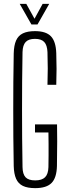

<svg xmlns="http://www.w3.org/2000/svg" viewBox="-20 -967 354 993"><path d="M162 6Q122.5 6 98.5 -5.5Q74.5 -17 63.2 -42.5Q52 -68 51 -108.5Q49.5 -183.5 49 -255.8Q48.5 -328 48.5 -399.2Q48.5 -470.5 49 -542.8Q49.5 -615 51 -690.5Q52 -732 63.2 -757.5Q74.5 -783 98.5 -794.5Q122.5 -806 161 -806Q217.5 -806 243.2 -779.5Q269 -753 271 -692Q272.5 -649.5 272.5 -610.2Q272.5 -571 271 -528.5H225.5Q227 -572 227 -613Q227 -654 225.5 -697.5Q224 -733.5 208.8 -749.8Q193.5 -766 161 -766Q128 -766 112.8 -749.8Q97.5 -733.5 96.5 -697.5Q95 -620.5 94.5 -546.5Q94 -472.5 94 -400.2Q94 -328 94.5 -254.2Q95 -180.5 96.5 -103Q97 -66.5 112.2 -50.2Q127.5 -34 162 -34Q196.5 -34 213 -50.2Q229.5 -66.5 230.5 -103Q231 -133.5 231.2 -163Q231.5 -192.5 231.2 -221.8Q231 -251 230.5 -282H161V-323.5H275Q276 -287 275.8 -235.8Q275.5 -184.5 274.5 -108.5Q273 -47.5 246.8 -20.8Q220.5 6 162 6ZM142.5 -840.5 82 -947H116L158.5 -870L200.5 -947H234.5L174 -840.5Z"/></svg>

Font: Big Shoulders Display Thin Light
Style: Regular
Weight: 300
Version: Version 2.002